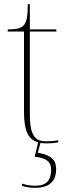

<svg xmlns="http://www.w3.org/2000/svg" viewBox="-20 -677 326 920"><path d="M202 10C220 10 238 9 259 5V-5C238 -1 223 0 201 0C145 0 123 -31 123 -132V-526H250V-536H123V-657H113C113 -602 109 -570 91 -553C77 -540 54 -536 17 -536V-526H95V-141C95 -51 115 -8 163 5L146 74C197 79 225 95 225 136C225 196 193 213 149 213C124 213 110 210 86 203V214C110 221 130 223 149 223C206 223 249 200 249 133C249 77 207 63 161 55L174 8C182 9 192 10 202 10Z"/></svg>

Font: Noto Serif Display Thin
Style: Regular
Weight: 100
Designer: Monotype Design Team
Foundry: Monotype Imaging Inc.
Version: Version 2.009